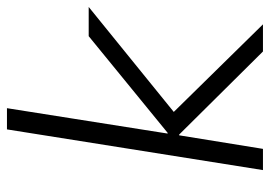

<svg xmlns="http://www.w3.org/2000/svg" viewBox="-132 -644 776 552"><g transform="rotate(-90 256.0 -368.0)"><path d="M43 0 160 -736H221L148 -274H150L428 -501H512L190 -240V-277L462 0H384L145 -241H143L104 0Z"/></g></svg>

Font: Mulish ExtraLight Light
Style: Italic
Weight: 300
Italic angle: -9°
Version: Version 3.603